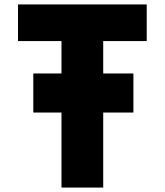

<svg xmlns="http://www.w3.org/2000/svg" viewBox="-20 -845 742 865"><path d="M61 -660V-825H641V-660H445V-514H581V-338H445V0H257V-338H130V-514H257V-660Z"/></svg>

Font: Hussar
Style: BoldWeb
Weight: 700
Foundry: Cannot Into Space Fonts
Version: Version 2.00